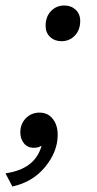

<svg xmlns="http://www.w3.org/2000/svg" viewBox="-34 -530 354 699"><path d="M200 -510Q225 -510 241.5 -494.5Q258 -479 258 -454Q258 -421 238.5 -400.5Q219 -380 190 -380Q165 -380 148.5 -395.5Q132 -411 132 -436Q132 -469 151.5 -489.5Q171 -510 200 -510ZM176 -39Q176 22 130.5 77.5Q85 133 11 149L-14 101Q93 86 117 2L116 1Q106 8 89 8Q66 8 53 -8.5Q40 -25 40 -48Q40 -79 60 -99.5Q80 -120 110 -120Q140 -120 158 -97.5Q176 -75 176 -39Z"/></svg>

Font: Elaine Sans
Style: Italic
Weight: 400
Italic angle: -13°
Designer: Wei Huang
Foundry: Wei Huang
Version: Version 2.001;December 24, 2019;FontCreator 12.0.0.2547 64-b